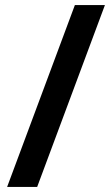

<svg xmlns="http://www.w3.org/2000/svg" viewBox="-20 -734 439 754"><path d="M392 -714H274L8 0H126Z"/></svg>

Font: Noto Sans Vithkuqi SemiBold
Style: Regular
Weight: 600
Version: Version 1.001